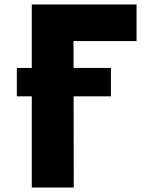

<svg xmlns="http://www.w3.org/2000/svg" viewBox="-20 -845 691 865"><path d="M311.6 -411H479.8V-539H311.4L311.2 -660H595.2V-825H123.2V-539H55.8V-411H123.2V0H312.2Z"/></svg>

Font: Sztylet
Style: Bd
Weight: 700
Foundry: Cannot Into Space Fonts, PlusOne Fonts
Version: Version 0.12